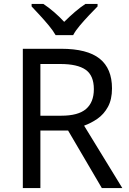

<svg xmlns="http://www.w3.org/2000/svg" viewBox="-20 -964 662 984"><path d="M294 -714Q427 -714 490.5 -663.5Q554 -613 554 -511Q554 -454 533 -416Q512 -378 479.5 -355.5Q447 -333 411 -320L607 0H502L329 -295H187V0H97V-714ZM289 -636H187V-371H294Q381 -371 421 -405.5Q461 -440 461 -507Q461 -577 419 -606.5Q377 -636 289 -636ZM265 -784Q252 -807 230 -833.5Q208 -860 184 -886Q160 -912 142 -931V-944H202Q228 -927 256 -903Q284 -879 309 -852Q336 -879 364 -903Q392 -927 418 -944H480V-931Q461 -912 436.5 -886Q412 -860 389.5 -833.5Q367 -807 355 -784Z"/></svg>

Font: Noto Sans Chorasmian
Style: Regular
Weight: 400
Designer: Federico Parra Barrios
Foundry: Google LLC
Version: Version 1.004; ttfautohint (v1.8.4.7-5d5b)